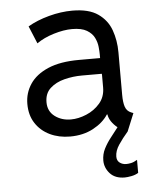

<svg xmlns="http://www.w3.org/2000/svg" viewBox="-52 -571 667 819"><g transform="rotate(-5 281.0 -161.5)"><path d="M232.4 7.8Q184.6 7.8 146 -10.7Q107.4 -29.3 85 -63.7Q62.5 -98.1 62.5 -146.5Q62.5 -193.4 87.9 -231.4Q113.3 -269.5 165.5 -292Q217.8 -314.5 298.8 -314.5H388.7V-330.1Q388.7 -342.8 386.7 -362.5Q384.8 -382.3 375.2 -401.9Q365.7 -421.4 343.3 -434.8Q320.8 -448.2 280.3 -448.2Q244.6 -448.2 201.4 -435.1Q158.2 -421.9 127.9 -400.4L96.7 -475.6Q135.7 -498.5 187.5 -512.5Q239.3 -526.4 288.1 -526.4Q358.4 -526.4 397.7 -499Q437 -471.7 452.9 -427.5Q468.8 -383.3 468.8 -332V-150.4Q468.8 -117.7 475.3 -98.6Q481.9 -79.6 500 -72.3L509.8 -68.4L478.5 7.8Q455.1 34.7 438 60.3Q420.9 85.9 420.9 110.4Q420.9 127.9 432.9 136.7Q444.8 145.5 460.9 145.5Q469.7 145.5 481.4 143.1Q493.2 140.6 507.8 131.8V187.5Q495.6 195.3 478.3 198.7Q460.9 202.1 449.2 202.1Q408.2 202.1 386.2 177.7Q364.3 153.3 364.3 122.1Q364.3 95.2 376.2 71.8Q388.2 48.3 405 27.1Q421.9 5.9 437 -14.2Q421.4 -26.4 411.1 -41.7Q400.9 -57.1 398.9 -72.3H396.5Q374.5 -38.1 331.5 -15.1Q288.6 7.8 232.4 7.8ZM242.2 -64.5Q274.4 -64.5 308.8 -78.9Q343.3 -93.3 366.9 -120.8Q390.6 -148.4 390.6 -188.5V-242.2L390.1 -247.1H304.7Q266.6 -247.1 229.7 -237.8Q192.9 -228.5 168.7 -206.5Q144.5 -184.6 144.5 -146.5Q144.5 -107.9 173.3 -86.2Q202.1 -64.5 242.2 -64.5Z"/></g></svg>

Font: Reddit Mono
Style: Regular
Weight: 400
Monospace: yes
Designer: Stephen Hutchings
Foundry: Reddit
Version: Version 1.014; ttfautohint (v1.8.4.7-5d5b)